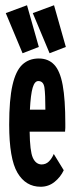

<svg xmlns="http://www.w3.org/2000/svg" viewBox="-20 -702 290 732"><path d="M135 10Q78 10 46.5 -43.5Q15 -97 15 -227Q15 -322 27.5 -377Q40 -432 65 -455.5Q90 -479 128 -479Q164 -479 186.5 -455.5Q209 -432 219 -377.5Q229 -323 229 -231Q229 -221 229 -214.5Q229 -208 228 -200H93Q94 -126 105 -101Q116 -76 138 -75Q155 -75 166.5 -86.5Q178 -98 185 -115L223 -53Q211 -27 188 -8.5Q165 10 135 10ZM94 -284H153Q153 -342 149.5 -367.5Q146 -393 126 -393Q112 -393 104.5 -367.5Q97 -342 94 -284ZM66 -499 2 -652 83 -682 128 -523ZM169 -499 105 -652 186 -682 231 -523Z"/></svg>

Font: Inconsolata UltraCondensed ExtraBold
Style: Regular
Weight: 800
Width: 1
Monospace: yes
Designer: Raph Levien, Cyreal, Brenton Simpson
Foundry: Raph Levien, Cyreal, Google
Version: Version 3.001; ttfautohint (v1.8.2.53-6de2)